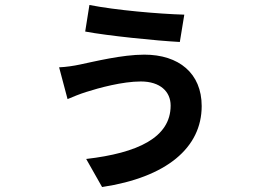

<svg xmlns="http://www.w3.org/2000/svg" viewBox="-20 -677 1040 773"><path d="M667 -252C667 -123 534 -61 327 -37L391 76C650 37 792 -82 792 -250C792 -382 700 -457 561 -457C471 -457 359 -429 301 -417C278 -412 245 -407 218 -406L252 -278C270 -286 305 -300 328 -307C378 -323 473 -349 547 -349C625 -349 667 -308 667 -252ZM340 -657 323 -550C413 -533 610 -513 704 -508L722 -618C619 -621 446 -636 340 -657Z"/></svg>

Font: Noto Sans CJK SC
Style: Bold
Weight: 700
Designer: Ryoko NISHIZUKA 西塚涼子 (kana, bopomofo & ideographs); Paul D. Hunt (Latin, Greek & Cyrillic); Sandoll Communications 산돌커뮤니
Foundry: Adobe
Version: Version 2.004;hotconv 1.0.118;makeotfexe 2.5.65603